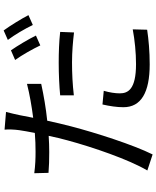

<svg xmlns="http://www.w3.org/2000/svg" viewBox="78 -912 857 1053"><g transform="rotate(-90 506.5 -385.5)"><path d="M83 -626 85 -548C120 -545 156 -544 199 -544C227 -544 257 -545 288 -547C281 -512 272 -476 263 -443C226 -306 158 -107 98 -6L186 23C239 -84 304 -286 340 -424C351 -467 362 -512 371 -555C439 -562 509 -574 573 -588V-666C514 -651 449 -640 387 -632L401 -704C405 -723 413 -759 419 -781L322 -789C324 -768 323 -736 319 -708C316 -688 311 -658 304 -623C268 -620 233 -619 201 -619C165 -619 129 -620 83 -626ZM445 -137C445 -40 526 7 680 7C751 7 817 1 870 -7L872 -86C813 -75 745 -68 681 -68C543 -68 521 -112 521 -157C521 -183 526 -214 535 -245L460 -252C451 -212 445 -174 445 -137ZM510 -409C570 -416 629 -419 691 -419C748 -419 806 -414 855 -408L858 -484C805 -490 745 -492 689 -492C626 -492 561 -489 510 -484ZM704 -731C731 -694 765 -633 784 -593L838 -617C818 -658 782 -718 757 -754ZM814 -771C842 -734 875 -678 896 -634L950 -658C931 -695 893 -757 866 -794Z"/></g></svg>

Font: GenEiGothic-pro-Regular
Style: Regular
Weight: 400
Designer: Ryoko NISHIZUKA (kana & ideographs); Paul D. Hunt (Latin, Greek & Cyrillic); Wenlong ZHANG (bopomofo); Sandoll Communica
Foundry: Adobe Systems Incorporated; o_tamon
Version: Version 1.000.140830